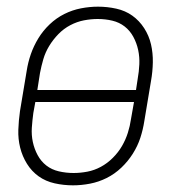

<svg xmlns="http://www.w3.org/2000/svg" viewBox="-20 -548 540 576"><path d="M199 8Q171 8 144 2Q117 -4 96 -19Q75 -34 61 -56.5Q47 -79 40.5 -105Q34 -131 35 -159Q36 -187 40 -215L60 -335Q64 -361 72.5 -385.5Q81 -410 95 -433Q109 -456 129 -475Q149 -494 173 -506Q197 -518 223 -523Q249 -528 274 -528Q302 -528 329 -522Q356 -516 377 -501Q398 -486 412.5 -463.5Q427 -441 433 -415Q439 -389 438.5 -361Q438 -333 433 -305L413 -185Q409 -159 401 -134.5Q393 -110 378.5 -87Q364 -64 344 -45Q324 -26 300 -14Q276 -2 250 3Q224 8 199 8ZM92 -278H388L393 -311Q397 -333 398 -355Q399 -377 394.5 -398Q390 -419 380 -437.5Q370 -456 354 -468.5Q338 -481 317 -486Q296 -491 273 -491Q253 -491 232 -487Q211 -483 191 -472.5Q171 -462 155 -445.5Q139 -429 127.5 -410Q116 -391 110 -370.5Q104 -350 100 -329ZM201 -29Q221 -29 242 -33Q263 -37 282.5 -47.5Q302 -58 318.5 -74.5Q335 -91 346 -110Q357 -129 363.5 -149.5Q370 -170 373 -191L382 -242H86L80 -209Q77 -187 75.5 -165Q74 -143 78.5 -122Q83 -101 93 -82.5Q103 -64 119 -51.5Q135 -39 156.5 -34Q178 -29 201 -29Z"/></svg>

Font: Iosevka Curly Extralight
Style: Italic
Weight: 200
Italic angle: -9°
Monospace: yes
Designer: Belleve Invis
Foundry: Belleve Invis
Version: Version 22.1.2; ttfautohint (v1.8.4)